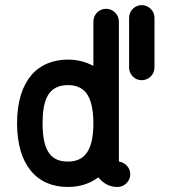

<svg xmlns="http://www.w3.org/2000/svg" viewBox="-20 -744 675 764"><path d="M351.6 -481.9C320.3 -498 289.1 -506.8 250.5 -506.8C192.4 -506.8 141.1 -487.3 105.5 -445.8C69.8 -404.3 47.9 -341.3 47.9 -253.4C47.9 -170.9 67.4 -107.4 102.5 -64.9C137.2 -22 188 0 250.5 0C297.9 0 339.4 -14.2 371.1 -38.1C394.5 -10.7 418.5 0 448.2 0C474.6 0 498.5 -22.9 498.5 -50.8C498.5 -78.1 475.6 -98.6 453.1 -101.1V-658.2C453.1 -687 429.2 -709 402.3 -709C372.1 -709 351.6 -684.6 351.6 -658.2ZM323.2 -374C342.8 -348.1 351.6 -306.2 351.6 -253.4C351.6 -194.3 341.3 -157.2 323.7 -133.8C305.7 -109.9 279.8 -101.1 250.5 -101.1C189.5 -101.1 149.4 -133.8 149.4 -253.4C149.4 -342.8 169.9 -405.3 250.5 -405.3C281.7 -405.3 307.1 -395 323.2 -374ZM493.7 -475.1C493.7 -447.3 516.1 -424.8 543.9 -424.8C570.3 -424.8 594.7 -446.3 594.7 -475.1V-673.3C594.7 -702.1 570.3 -723.6 543.9 -723.6C517.1 -723.6 493.7 -701.7 493.7 -673.3Z"/></svg>

Font: LOB TGL 0-17
Style: Regular
Weight: 400
Designer: Peter Wiegel + adaptations and expanded glyphset by Studio LOB
Foundry: Peter Wiegel + adaptations and expanded glyphset by Studio LOB
Version: Version 1.003;Glyphs 3.1.2 (3151)